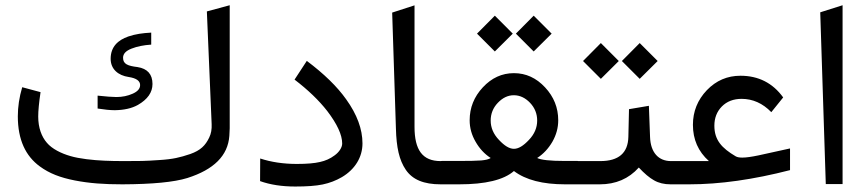

<svg xmlns="http://www.w3.org/2000/svg" viewBox="-20 -697 3273 726"><path d="M449.7 -87.9C421.4 -87.9 396.5 -88.4 375 -89.4C331.5 -91.3 280.3 -96.7 246.1 -106.9C211.9 -116.7 176.8 -133.8 157.2 -157.2C137.2 -180.2 124.5 -213.9 124.5 -256.3C124.5 -277.8 127.4 -308.6 133.3 -348.6L64 -367.2C52.7 -329.1 47.4 -292.5 47.4 -257.3C47.4 -168 77.1 -106.9 130.4 -67.9C167 -41 208 -25.4 263.2 -14.6C318.4 -3.9 373 0 442.9 0C556.2 -0.5 638.2 -8.3 688.5 -23.9C788.6 -55.7 841.8 -108.4 847.2 -183.1C848.1 -194.8 848.6 -204.6 848.6 -211.9V-677.2L762.2 -653.8L780.3 -227.5C781.2 -208.5 778.3 -191.4 771 -176.8C756.8 -147 738.3 -128.4 699.7 -114.7C680.2 -107.9 662.1 -103 646 -99.6C629.9 -96.2 608.4 -93.3 582 -91.8C555.2 -89.8 533.7 -88.9 517.1 -88.4C500 -87.9 477.5 -87.9 449.7 -87.9ZM349.1 -286.6C374 -282.7 396 -280.3 414.1 -280.3C448.7 -280.8 478 -287.1 501.5 -300.3C538.1 -321.3 556.6 -347.7 556.6 -379.4C556.6 -416 537.6 -437.5 500 -443.4C463.4 -447.8 445.3 -454.6 445.3 -478.5C445.3 -493.7 456.1 -504.9 477.5 -513.2C498.5 -521.5 523.4 -526.4 551.8 -528.3V-573.7C518.6 -571.8 493.2 -568.4 465.3 -559.1C425.8 -545.4 398.4 -520 398.4 -474.6C398.4 -436 426.3 -411.6 466.8 -405.8C495.6 -401.4 509.8 -391.1 509.8 -375.5C509.8 -361.8 500.5 -351.1 481.9 -342.8C463.4 -334.5 442.9 -330.1 419.9 -330.1C404.8 -330.1 381.3 -332 349.1 -335.4Z M963.4 -12.2C1001.5 1.5 1045.9 8.3 1096.2 8.3C1139.6 8.3 1174.3 5.9 1200.2 0.5C1226.1 -4.9 1250.5 -14.2 1272.9 -27.3C1322.3 -56.6 1350.6 -102.5 1350.6 -154.8C1350.6 -208.5 1330.1 -264.2 1289.1 -321.3C1254.9 -369.6 1205.1 -418 1140.1 -466.8L1093.8 -396C1145 -356.9 1186 -317.4 1217.3 -277.3C1254.9 -228 1273.9 -187 1273.9 -154.3C1273.9 -139.2 1262.2 -121.6 1245.1 -109.4C1229 -97.2 1210.4 -88.9 1189.9 -84.5C1169.4 -79.6 1140.1 -77.1 1102.5 -77.1C1051.8 -77.1 1005.4 -84 963.9 -97.7Z M1646 -87.9C1577.6 -87.9 1547.4 -129.9 1547.4 -217.3V-676.8L1462.9 -649.4L1477.1 -210.4C1479 -139.6 1489.3 -91.8 1514.6 -54.7C1540 -17.6 1582.5 0 1646.5 0H1656.2C1662.1 0 1665 -12.2 1665 -36.1V-52.7C1665 -76.2 1662.1 -87.9 1656.2 -87.9Z M2011.2 -241.2C2011.2 -214.4 2001 -189.9 1980 -168C1959 -145.5 1940.4 -134.3 1923.3 -134.3C1906.2 -134.3 1887.7 -145.5 1866.7 -168C1845.7 -189.9 1835.4 -214.4 1835.4 -241.2C1835.4 -266.6 1844.2 -289.1 1862.3 -308.1C1880.4 -327.1 1900.4 -336.9 1922.9 -336.9C1945.8 -336.9 1966.3 -327.1 1984.4 -308.1C2002.4 -289.1 2011.2 -266.6 2011.2 -241.2ZM2090.8 -242.2C2090.8 -289.6 2074.2 -331.1 2041 -366.7C2007.8 -402.3 1968.8 -420.4 1923.3 -420.4C1877.9 -420.4 1838.9 -402.3 1805.7 -366.7C1772.5 -331.1 1755.9 -289.6 1755.9 -242.2C1755.9 -213.9 1763.2 -187 1778.3 -161.1C1793 -135.3 1812 -114.7 1835.4 -99.6C1828.6 -94.7 1816.4 -91.8 1799.3 -90.3C1781.7 -88.9 1753.9 -88.4 1716.3 -88.4H1650.9C1635.3 -88.4 1627.4 -76.7 1627.4 -52.7V-36.1C1627.4 -12.2 1635.3 0 1650.9 0H1715.8C1815.4 0 1884.8 -16.6 1923.3 -50.3C1967.8 -16.6 2032.2 0 2116.7 0H2164.1C2169.9 0 2172.9 -12.2 2172.9 -36.1V-52.7C2172.9 -76.7 2169.9 -88.4 2164.1 -88.4H2114.7C2059.6 -88.4 2025.4 -92.3 2011.2 -99.6C2034.7 -114.7 2053.7 -135.3 2068.8 -161.1C2083.5 -187 2090.8 -213.9 2090.8 -242.2ZM1930.7 -569.8 1998 -502.4 2065.9 -569.8 1998 -637.7ZM1783.7 -569.8 1851.1 -502.4 1918.9 -569.8 1851.1 -637.7Z M2531.7 0C2537.6 0 2540.5 -12.2 2540.5 -36.1V-52.7C2540.5 -76.2 2537.6 -87.9 2531.7 -87.9H2517.1C2470.2 -87.9 2439.9 -120.1 2438 -179.2L2433.6 -296.9L2358.4 -284.2L2356 -179.2C2354.5 -118.2 2318.8 -87.9 2250 -87.9H2152.8C2138.7 -87.9 2135.3 -78.1 2135.3 -52.7V-36.1C2135.3 -10.7 2139.2 0 2152.8 0H2248C2308.1 0 2357.4 -21 2395.5 -63.5C2416.5 -41 2435.5 -24.9 2453.1 -15.1C2470.7 -4.9 2491.7 0 2515.6 0ZM2331.5 -466.3 2398.9 -398.9 2466.8 -466.3 2398.9 -534.2ZM2184.6 -466.3 2252 -398.9 2319.8 -466.3 2252 -534.2Z M2784.2 -323.2C2826.2 -323.2 2863.8 -306.6 2896.5 -272.9L2941.4 -328.6C2901.9 -383.3 2847.7 -410.6 2779.8 -410.6C2730.5 -410.6 2688 -392.6 2652.8 -356C2617.7 -319.3 2600.1 -275.4 2600.1 -225.1C2600.1 -169.9 2620.1 -124 2660.6 -87.9H2526.9C2511.2 -87.9 2503.4 -76.2 2503.4 -52.7V-36.1C2503.4 -12.2 2511.2 0 2526.9 0H2585.9C2702.1 0 2829.1 -18.1 2967.3 -53.7V-135.7L2847.7 -109.4C2821.8 -104 2801.3 -101.1 2787.1 -101.1C2775.9 -101.1 2767.6 -102.5 2761.7 -106C2709 -137.2 2681.2 -167.5 2681.2 -221.7C2681.2 -250.5 2690.4 -274.9 2709.5 -294.4C2728.5 -313.5 2753.4 -323.2 2784.2 -323.2Z M3102.5 -1H3166V-677.2L3081.5 -650.4Z"/></svg>

Font: Samim
Style: Regular
Weight: 400
Foundry: DejaVu fonts team - Redesigned by Saber Rastikerdar
Version: Version 4.0.5